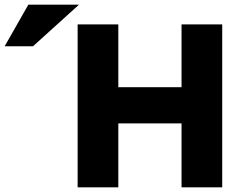

<svg xmlns="http://www.w3.org/2000/svg" viewBox="-188 -806 1039 826"><path d="M146 0H321V-275H593V0H768V-701H593V-431H321V-701H146ZM-168 -607H-46L152 -786H-66Z"/></svg>

Font: Geom ExtraBold
Style: Bold
Weight: 800
Version: Version 1.102